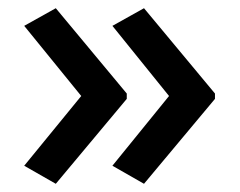

<svg xmlns="http://www.w3.org/2000/svg" viewBox="-20 -501 584 468"><path d="M504 -260 331 -53 254 -97 392 -267 254 -438 331 -481 504 -273ZM289 -260 116 -53 39 -97 178 -267 39 -438 116 -481 289 -273Z"/></svg>

Font: Noto Sans Thaana Medium
Style: Regular
Weight: 500
Designer: David Williams
Foundry: Google Inc.
Version: Version 3.001; ttfautohint (v1.8.4.7-5d5b)